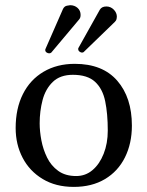

<svg xmlns="http://www.w3.org/2000/svg" viewBox="-20 -712 570 742"><path d="M40.5 -217.3Q40.5 -292.5 68.4 -348.1Q96.2 -403.8 148.2 -434.6Q200.2 -465.3 269 -465.3Q376.5 -465.3 433.1 -400.1Q489.7 -335 489.7 -226.6Q489.7 -157.7 462.9 -103.8Q436 -49.8 385.5 -19.8Q335 10.3 265.1 10.3Q195.3 10.3 144.8 -20.3Q94.2 -50.8 67.4 -102.3Q40.5 -153.8 40.5 -217.3ZM261.7 -422.9Q212.4 -422.9 184.1 -395.5Q155.8 -368.2 144.5 -325.2Q133.3 -282.2 133.3 -235.4Q133.3 -204.6 139.9 -169.7Q146.5 -134.8 161.9 -103.3Q177.2 -71.8 204.8 -51.8Q232.4 -31.7 274.4 -31.7Q310.5 -31.7 337.6 -54.7Q364.7 -77.6 380.6 -117.7Q396.5 -157.7 396.5 -207.5Q396.5 -272.5 386.5 -320.8Q376.5 -369.1 347.2 -396Q317.9 -422.9 261.7 -422.9ZM431.6 -647.5Q431.6 -643.6 430.4 -638.2Q429.2 -632.8 423.8 -627.4L303.2 -510.7Q301.3 -508.8 296.4 -508.8Q292.5 -508.8 287.4 -512.5Q282.2 -516.1 282.2 -522.9Q282.2 -525.9 283.2 -526.9L365.7 -674.3Q373 -687 391.1 -687Q407.7 -687 419.7 -674.8Q431.6 -662.6 431.6 -647.5ZM291.5 -654.3Q291.5 -643.6 286.1 -637.2L178.2 -508.8Q174.8 -505.9 169.9 -505.9Q165 -505.9 159.9 -509.3Q154.8 -512.7 154.8 -519.5Q154.8 -521.5 155.8 -522.9L223.6 -677.7Q229 -688 238.5 -689.9Q248 -691.9 251 -691.9Q268.1 -691.9 279.8 -681.4Q291.5 -670.9 291.5 -654.3Z"/></svg>

Font: Kurinto Seri
Style: Regular
Weight: 400
Designer: Kurinto was developed by Clint Goss from a range of fonts that are compatible with the SIL Open Font License Version 1.1
Foundry: Clinton F. Goss
Version: Version 2.196; July 25, 2020